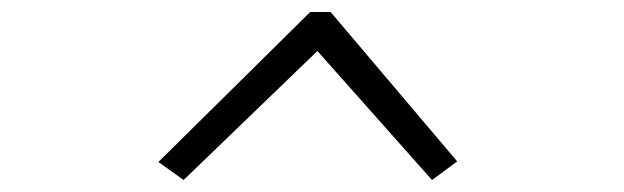

<svg xmlns="http://www.w3.org/2000/svg" viewBox="-20 -643 1040 320"><path d="M286 -343 244 -373 497 -623H531L742 -374L700 -343L509 -558Z"/></svg>

Font: Inconsolata UltraExpanded Light
Style: Regular
Weight: 300
Width: 9
Monospace: yes
Designer: Raph Levien, Cyreal, Brenton Simpson
Foundry: Raph Levien, Cyreal, Google
Version: Version 3.001; ttfautohint (v1.8.2.53-6de2)